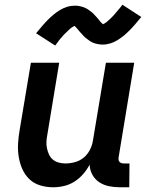

<svg xmlns="http://www.w3.org/2000/svg" viewBox="-20 -786 640 814"><path d="M206 8Q177 8 150.5 0Q124 -8 105 -26Q86 -44 75 -68.5Q64 -93 59.5 -120.5Q55 -148 56.5 -176Q58 -204 63 -233L111 -520H231L181 -217Q178 -202 177 -187Q176 -172 179 -158Q182 -144 187.5 -131.5Q193 -119 203.5 -110Q214 -101 228 -97Q242 -93 257 -93Q277 -93 297.5 -98.5Q318 -104 334.5 -117.5Q351 -131 361 -150.5Q371 -170 374 -190L429 -520H549L483 -120Q482 -115 482.5 -109.5Q483 -104 486.5 -100Q490 -96 495 -94.5Q500 -93 506 -93H529L528 8H489Q465 8 442.5 3.5Q420 -1 401.5 -13Q383 -25 372 -44.5Q361 -64 360 -88Q349 -67 332.5 -48Q316 -29 295.5 -16Q275 -3 251.5 2.5Q228 8 206 8ZM214 -593 133 -645Q147 -662 159.5 -676.5Q172 -691 183.5 -702.5Q195 -714 207 -724Q219 -734 233.5 -743Q248 -752 264.5 -757Q281 -762 298 -762Q303 -762 308 -761.5Q313 -761 317 -760Q321 -759 326 -758Q331 -757 335.5 -755Q340 -753 344.5 -751Q349 -749 352.5 -746.5Q356 -744 360 -741Q364 -738 368 -735Q372 -732 375.5 -728.5Q379 -725 382 -721.5Q385 -718 388 -715Q391 -712 393.5 -709Q396 -706 399.5 -701.5Q403 -697 406.5 -693Q410 -689 413.5 -686Q417 -683 417 -682H415L418 -684Q422 -686 425.5 -688Q429 -690 432.5 -693Q436 -696 437.5 -697.5Q439 -699 441.5 -701Q444 -703 446 -705Q448 -707 450 -709Q452 -711 454.5 -713.5Q457 -716 459.5 -718.5Q462 -721 464.5 -724Q467 -727 469.5 -730Q472 -733 475 -736.5Q478 -740 480.5 -743Q483 -746 486.5 -750Q490 -754 493 -758Q496 -762 499 -766L579 -714Q565 -697 552.5 -682.5Q540 -668 528.5 -656.5Q517 -645 505 -635Q493 -625 478.5 -616Q464 -607 448 -602Q432 -597 415 -597Q410 -597 405 -597.5Q400 -598 395.5 -599Q391 -600 386 -601Q381 -602 376.5 -604Q372 -606 368 -608Q364 -610 360.5 -612.5Q357 -615 353 -618Q349 -621 345 -624Q341 -627 337.5 -630.5Q334 -634 331 -637.5Q328 -641 325 -644Q322 -647 319.5 -650Q317 -653 313 -657.5Q309 -662 306 -666Q303 -670 299.5 -673Q296 -676 296 -677Q296 -678 296.5 -677.5Q297 -677 298 -677L294 -675Q290 -673 286.5 -671Q283 -669 279.5 -666Q276 -663 274.5 -661.5Q273 -660 270.5 -658Q268 -656 266.5 -654Q265 -652 262.5 -650Q260 -648 257.5 -645.5Q255 -643 252.5 -640.5Q250 -638 247.5 -635Q245 -632 242.5 -629Q240 -626 237 -623Q234 -620 231.5 -616.5Q229 -613 226 -609Q223 -605 220 -601Q217 -597 214 -593Z"/></svg>

Font: Iosevka Extended
Style: Bold Italic
Weight: 700
Width: 7
Italic angle: -9°
Monospace: yes
Designer: Belleve Invis
Foundry: Belleve Invis
Version: Version 32.5.0; ttfautohint (v1.8.4)